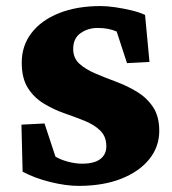

<svg xmlns="http://www.w3.org/2000/svg" viewBox="-20 -605 569 634"><path d="M239.3 8.8Q198.2 8.8 146.5 -3.9Q94.7 -16.6 54.7 -38.1L50.8 -193.4L127 -197.3L163.1 -87.9Q178.7 -78.1 203.6 -71.3Q228.5 -64.5 251 -64.5Q291 -64.5 311 -79.6Q331.1 -94.7 331.1 -122.1Q331.1 -154.3 311 -173.8Q291 -193.4 259.3 -206.1Q227.5 -218.8 191.4 -231.4Q155.3 -244.1 123.5 -263.7Q91.8 -283.2 71.8 -314.9Q51.8 -346.7 51.8 -398.4Q51.8 -454.1 84 -496.1Q116.2 -538.1 174.8 -561.5Q233.4 -585 312.5 -585Q333 -585 360.4 -581.1Q387.7 -577.1 414.1 -570.8Q440.4 -564.5 459 -555.7L473.6 -400.4L399.4 -396.5L365.2 -501Q337.9 -512.7 302.7 -512.7Q270.5 -512.7 246.1 -495.6Q221.7 -478.5 221.7 -443.4Q221.7 -413.1 242.2 -394.5Q262.7 -376 294.9 -362.3Q327.1 -348.6 363.8 -335Q400.4 -321.3 432.6 -301.8Q464.8 -282.2 485.4 -251.5Q505.9 -220.7 505.9 -172.9Q505.9 -120.1 472.7 -79.1Q439.5 -38.1 379.9 -14.6Q320.3 8.8 239.3 8.8Z"/></svg>

Font: Crimson Pro Black
Style: Regular
Weight: 900
Designer: Jacques Le Bailly
Foundry: Baron von Fonthausen
Version: Version 1.003